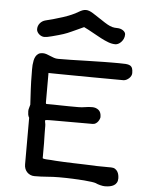

<svg xmlns="http://www.w3.org/2000/svg" viewBox="-61 -958 764 1018"><g transform="rotate(5 321.5 -449.0)"><path d="M147 -748Q139.6 -748 132.1 -751.2Q124.5 -754.4 118.7 -759.8Q112.8 -765.1 109.1 -772Q105.5 -778.8 105.5 -786.1Q105.5 -804.2 116.9 -817.9Q128.4 -831.5 146 -835.9Q167.5 -841.3 190.9 -847.7Q214.4 -854 237.1 -861.6Q259.8 -869.1 280.5 -877.9Q301.3 -886.7 317.9 -897Q327.6 -902.8 336.4 -906.2Q345.2 -909.7 355 -909.7Q363.8 -909.7 373 -906.2Q382.3 -902.8 393.1 -896Q423.8 -876.5 442.9 -863.5Q461.9 -850.6 475.8 -842.8Q489.7 -835 501.5 -831.8Q513.2 -828.6 529.8 -828.6Q537.1 -828.6 544.7 -826.4Q552.2 -824.2 558.3 -820.3Q564.5 -816.4 568.6 -810.8Q572.8 -805.2 572.8 -798.3Q572.8 -785.2 567.9 -774.9Q563 -764.6 555.9 -757.3Q548.8 -750 540.8 -746.1Q532.7 -742.2 525.9 -742.2Q507.3 -742.2 487.8 -749.5Q468.3 -756.8 446.8 -768.1Q425.3 -779.3 401.9 -792.7Q378.4 -806.2 353 -818.4Q331.1 -808.1 315.9 -801.3Q300.8 -794.4 289.1 -789.1Q277.3 -783.7 267.8 -779.8Q258.3 -775.9 247.1 -772.2Q235.8 -768.6 221.9 -764.6Q208 -760.7 188 -755.4Q173.8 -751.5 164.1 -749.8Q154.3 -748 147 -748ZM104.5 -314Q99.6 -321.8 98.1 -330.8Q96.7 -339.8 96.7 -349.1Q96.7 -357.4 99.6 -366.2Q102.5 -375 104.5 -383.8Q102.1 -425.3 99.9 -466.3Q97.7 -507.3 97.7 -550.3Q97.7 -559.1 97.4 -570.6Q97.2 -582 98.1 -594.5Q99.1 -606.9 101.6 -618.9Q104 -630.9 109.4 -640.4Q114.7 -649.9 123.8 -655.8Q132.8 -661.6 147 -661.6Q157.7 -661.6 167.7 -658Q177.7 -654.3 187.7 -650.1Q197.8 -646 208 -642.3Q218.3 -638.7 230 -638.7Q259.3 -638.7 298.3 -639.4Q337.4 -640.1 380.4 -641.6Q403.8 -642.1 427 -642.6Q450.2 -643.1 472.7 -643.6Q495.1 -644 515.6 -644Q536.1 -644 553.7 -644Q575.2 -644 589.6 -643.1Q604 -642.1 612.5 -637.5Q621.1 -632.8 624.8 -623.5Q628.4 -614.3 628.4 -597.7Q628.4 -590.3 624.8 -583Q621.1 -575.7 614.7 -569.8Q608.4 -564 600.6 -560.1Q592.8 -556.2 585 -556.2Q490.7 -556.6 424.6 -557.1Q358.4 -557.6 314 -558.1Q269.5 -558.6 244.1 -558.8Q218.8 -559.1 206.1 -559.3Q193.4 -559.6 189.7 -559.6Q186 -559.6 186 -560.1V-401.4Q186 -395 190.4 -395Q208.5 -395 227.1 -394.8Q245.6 -394.5 265.9 -394Q286.1 -393.6 309.1 -393.3Q332 -393.1 359.4 -393.1Q377.4 -393.1 395.3 -396.2Q413.1 -399.4 433.1 -399.4Q453.1 -399.4 467 -387.9Q481 -376.5 481 -350.6Q481 -347.2 478.5 -340.6Q476.1 -334 471.4 -327.4Q466.8 -320.8 459.5 -315.9Q452.1 -311 442.4 -311H231.9Q217.8 -311 209.5 -310.8Q201.2 -310.5 196.8 -310.1Q192.4 -309.6 191.2 -308.8Q189.9 -308.1 189.9 -307.1Q189.9 -300.3 191.7 -293.5Q193.4 -286.6 193.4 -276.9Q193.4 -274.4 193.4 -265.4Q193.4 -256.3 193.6 -243.9Q193.8 -231.4 194.1 -216.6Q194.3 -201.7 194.8 -187.5V-109.4Q192.9 -106.4 199.2 -104.7Q205.6 -103 216.3 -102.3Q227.1 -101.6 240.2 -101.1Q253.4 -100.6 265.1 -99.1Q281.7 -98.1 306.2 -96.9Q330.6 -95.7 356.4 -95Q382.3 -94.2 407.5 -93.5Q432.6 -92.8 450.7 -92Q468.8 -91.3 477.1 -91.1Q485.4 -90.8 478.5 -90.8Q469.2 -90.8 470.7 -90.8Q472.2 -90.8 479.7 -90.6Q487.3 -90.3 499 -90.3Q510.7 -90.3 522.9 -90.1Q535.2 -89.8 545.2 -89.8Q555.2 -89.8 559.6 -89.8Q572.8 -89.8 581.3 -84.5Q589.8 -79.1 594.7 -71Q599.6 -63 601.6 -53.2Q603.5 -43.5 603.5 -34.7Q603.5 -21.5 598.1 -12.2Q592.8 -2.9 583.7 2.4Q574.7 7.8 562.3 10.3Q549.8 12.7 536.1 12.7Q525.9 12.7 511.2 9Q496.6 5.4 485.4 0Q480 -2 463.9 -4.4Q447.8 -6.8 422.6 -8.8Q397.5 -10.7 363.8 -12.2Q330.1 -13.7 289.6 -13.7Q259.3 -13.7 226.8 -11Q194.3 -8.3 159.2 -8.3Q147.5 -8.3 137.5 -12.7Q127.4 -17.1 120.1 -24.7Q112.8 -32.2 108.6 -42.7Q104.5 -53.2 104.5 -65.9Z"/></g></svg>

Font: Short Stack
Style: Regular
Weight: 400
Designer: James Grieshaber
Foundry: James Grieshaber
Version: Version 1.002